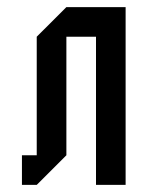

<svg xmlns="http://www.w3.org/2000/svg" viewBox="-20 -520 415 540"><path d="M333.3 0H250V-416.7H166.7V-83.3L83.3 0H41.7V-83.3H83.3V-416.7L166.7 -500H333.3Z"/></svg>

Font: Yulong
Style: Regular
Weight: 400
Designer: GGBotNet
Foundry: f0n7.com
Version: 1.00